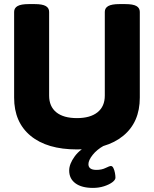

<svg xmlns="http://www.w3.org/2000/svg" viewBox="-20 -722 752 938"><path d="M356 8Q210 8 129.5 -58.5Q49 -125 49 -245V-664Q49 -683 66 -692.5Q83 -702 120 -702H150Q187 -702 203.5 -692.5Q220 -683 220 -664V-255Q220 -202 255 -173.5Q290 -145 356 -145Q421 -145 456.5 -173.5Q492 -202 492 -255V-664Q492 -683 509 -692.5Q526 -702 563 -702H592Q630 -702 646.5 -692.5Q663 -683 663 -664V-245Q663 -125 582 -58.5Q501 8 356 8ZM434 196Q379 196 348.5 173.5Q318 151 318 111Q318 79 345 42Q372 5 422 -17L487 -10Q453 9 432.5 35Q412 61 412 80Q412 108 451 108Q477 108 496 98.5Q515 89 522 89Q529 89 534 99Q539 109 541.5 122.5Q544 136 544 146Q544 157 528.5 168.5Q513 180 488 188Q463 196 434 196Z"/></svg>

Font: Asap ExtraBold
Style: Regular
Weight: 800
Designer: Pablo Cosgaya
Foundry: Omnibus-Type
Version: Version 3.001; ttfautohint (v1.8.4.7-5d5b)